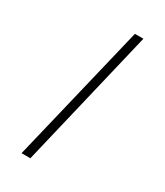

<svg xmlns="http://www.w3.org/2000/svg" viewBox="-215 -848 910 1057"><g transform="rotate(30 239.5 -319.5)"><path d="M106 121H162L372 -760H318Z"/></g></svg>

Font: Noto Serif Devanagari SemiCondensed
Style: Regular
Weight: 400
Width: 4
Designer: Universal Thirst, Indian Type Foundry and the Monotype Design Team
Foundry: Monotype Imaging Inc.
Version: Version 2.004